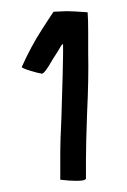

<svg xmlns="http://www.w3.org/2000/svg" viewBox="-20 -661 227 344"><path d="M136 -458Q139 -518 138 -567V-603Q138 -627 137 -639Q109 -641 100 -641L76 -640Q75 -639 55 -608Q35 -577 19 -541Q19 -539 33.5 -534.5Q48 -530 55 -529Q60 -529 74 -554Q85 -571 88 -576.5Q91 -582 93 -582V-563Q93 -545 90 -449Q88 -409 88 -389V-339Q104 -337 117 -337Q133 -337 134 -341V-373Q134 -402 136 -458Z"/></svg>

Font: Londrina Solid Light
Style: Regular
Weight: 300
Designer: Marcelo Magalhaes
Foundry: Marcelo Magalhães
Version: Version 1.002